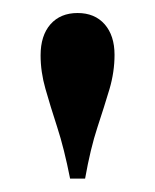

<svg xmlns="http://www.w3.org/2000/svg" viewBox="-20 -622 233 289"><path d="M85.5 -353.2Q76.6 -398.4 66.1 -430.6Q55.6 -462.9 48.4 -488.3Q41.1 -513.7 41.1 -538.7Q41.1 -568.5 56 -585.5Q71 -602.4 96.8 -602.4Q122.6 -602.4 137.5 -585.5Q152.4 -568.5 152.4 -539.5Q152.4 -513.7 144.8 -487.9Q137.1 -462.1 126.6 -430.2Q116.1 -398.4 108.1 -353.2Z"/></svg>

Font: Playfair SemiBold
Style: Regular
Weight: 600
Designer: Claus Eggers Sørensen
Foundry: Claus Eggers Sørensen
Version: Version 2.001;gftools[0.9.30]